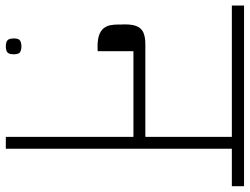

<svg xmlns="http://www.w3.org/2000/svg" viewBox="-158 -758 880 677"><g transform="rotate(90 282.5 -420.0)"><path d="M427 0V-450H125V-324Q92 -322 73 -327.5Q54 -333 45 -344Q36 -355 33.5 -368Q31 -381 31 -394V-404Q29 -439 35.5 -458Q42 -477 58 -484.5Q74 -492 100 -492H427V-797H-36V-840H601V-797H469V0ZM108 0Q100 0 93.5 -2Q87 -4 83.5 -10Q80 -16 80 -28Q80 -46 88 -50.5Q96 -55 108 -55Q120 -55 128 -50.5Q136 -46 136 -28Q136 -16 132.5 -10Q129 -4 122.5 -2Q116 0 108 0Z"/></g></svg>

Font: Matangi Light
Style: Regular
Weight: 300
Designer: Prashant Pant
Foundry: The Graphic Ant
Version: Version 3.002